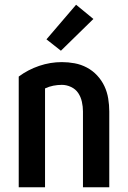

<svg xmlns="http://www.w3.org/2000/svg" viewBox="-20 -790 540 810"><path d="M59 0V-467Q98 -496 145 -512Q192 -528 241 -528Q268 -528 295 -523Q322 -518 346.5 -505Q371 -492 390 -471.5Q409 -451 420.5 -426.5Q432 -402 436.5 -374.5Q441 -347 441 -320V0H330V-320Q330 -340 325.5 -360.5Q321 -381 310 -397.5Q299 -414 280 -423Q261 -432 241 -432Q223 -432 205 -428.5Q187 -425 170 -417V0ZM237 -576 176 -624 301 -770 374 -710Z"/></svg>

Font: Moesevka
Style: Bold
Weight: 700
Monospace: yes
Designer: Belleve Invis
Foundry: Belleve Invis
Version: Version 32.5.0; ttfautohint (v1.8.4)